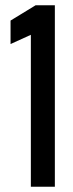

<svg xmlns="http://www.w3.org/2000/svg" viewBox="-20 -708 275 728"><path d="M97 0V-576L20 -541V-630L115 -688H188V0Z"/></svg>

Font: Saira Ultra Condensed SemiBold
Style: Regular
Weight: 600
Width: 1
Designer: Hector Gatti with collaboration of the Omnibus-Type team
Foundry: Omnibus-Type
Version: Version 1.001; ttfautohint (v1.8)